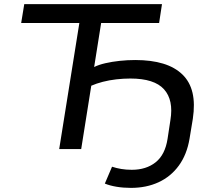

<svg xmlns="http://www.w3.org/2000/svg" viewBox="-20 -725 1040 934"><path d="M617 189Q580 189 547 183.5Q514 178 490 168L525 86Q546 93 570 97Q594 101 621 101Q691 101 737 64.5Q783 28 795 -49L809 -141Q825 -238 778 -290.5Q731 -343 614 -343Q580 -343 545.5 -339Q511 -335 480 -327Q449 -319 424 -308L375 0H268L366 -613H83L98 -705H768L754 -613H472L438 -399Q460 -410 492.5 -417.5Q525 -425 562.5 -429Q600 -433 638 -433Q716 -433 773.5 -415.5Q831 -398 867.5 -362.5Q904 -327 916.5 -273.5Q929 -220 918 -147L902 -50Q889 27 850 80.5Q811 134 751.5 161.5Q692 189 617 189Z"/></svg>

Font: Nunito Sans 7pt SemiExpanded Medium
Style: Italic
Weight: 500
Width: 6
Italic angle: -9°
Designer: Vernon Adams
Foundry: Vernon Adams
Version: Version 3.101;gftools[0.9.27]